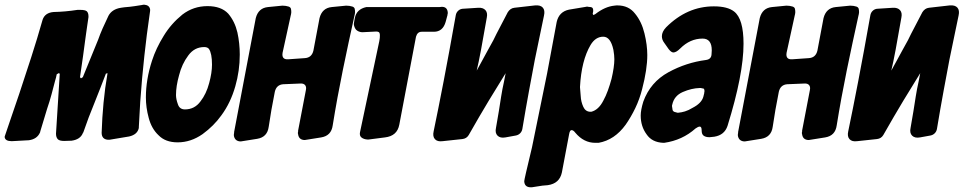

<svg xmlns="http://www.w3.org/2000/svg" viewBox="-81 -600 4096 816"><path d="M-31 0Q-58 0 -61 -16V-20Q-58 -28 -43 -73Q-28 -118 1 -202Q27 -280 52 -357.5Q77 -435 100 -516Q110 -546 147 -549Q197 -550 248 -558H252H261Q281 -558 288 -552Q295 -545 295 -531V-527L289 -486Q287 -472 285 -458Q283 -444 281 -429Q277 -401 272 -362Q267 -323 259 -272L263 -267L271 -272L336 -431Q344 -454 355 -479Q366 -504 380 -533Q395 -561 433 -567L447 -569Q473 -571 492 -574Q511 -577 524 -579L527 -580H533Q554 -578 557 -560V-554L543 -452Q532 -365 523 -267.5Q514 -170 509 -60V-56Q503 -28 468 -20L384 -6H378Q351 -8 351 -36Q353 -100 359 -163Q365 -226 376 -289L369 -287Q358 -258 345.5 -226Q333 -194 319 -159Q296 -104 273 -37Q270 -34 271 -34Q260 -7 223 -2L192 -1Q172 -1 165 -8Q157 -16 157 -32L173 -287L168 -289L160 -284Q158 -272 153 -256Q146 -229 138 -199Q130 -169 119 -137L90 -41Q90 -38 89 -37Q77 -9 42 -4L-31 0Z M674 5Q622 5 593 -25Q563 -53 551 -99Q539 -143 539 -186Q539 -262 565 -342Q582 -395 615 -448Q646 -499 694 -538Q741 -574 801 -574Q859 -574 889 -542Q917 -509 928 -462Q938 -416 938 -368Q938 -299 919 -233Q899 -163 860 -110Q828 -65 780 -30Q730 5 674 5ZM705 -135Q746 -135 771 -169Q796 -201 808 -247Q820 -291 820 -325Q820 -373 807 -392Q801 -400 787 -400Q745 -400 719 -364Q692 -328 680 -280Q667 -234 667 -196Q667 -179 675 -157Q682 -135 705 -135Z M1123 -242Q1094 -240 1087 -210Q1079 -170 1072.5 -133Q1066 -96 1061 -61Q1055 -17 1012 -10L943 1H939Q917 -1 913 -23V-30L914 -35V-39L1006 -523Q1017 -566 1058 -570L1119 -576Q1134 -576 1146 -572Q1154 -569 1155.5 -562.5Q1157 -556 1157 -548L1156 -540Q1156 -539 1155.5 -538Q1155 -537 1155 -536Q1148 -505 1139.5 -465Q1131 -425 1120 -376Q1115 -346 1144 -348L1215 -353Q1244 -355 1251 -385L1277 -523Q1288 -566 1329 -570L1390 -576Q1405 -576 1417 -572Q1425 -569 1426.5 -562.5Q1428 -556 1428 -548L1427 -540Q1427 -539 1426.5 -538Q1426 -537 1426 -536Q1400 -419 1376 -302Q1352 -185 1333 -67Q1327 -23 1284 -16L1215 -5H1211Q1189 -7 1186 -29Q1185 -31 1185 -36L1186 -41V-45L1219 -217Q1222 -231 1215.5 -238.5Q1209 -246 1195 -245Z M1531 -425Q1534 -440 1533.5 -451Q1533 -462 1528 -464Q1524 -466 1518 -466L1458 -463Q1442 -464 1432 -474Q1425 -483 1423 -495V-501L1427 -523Q1434 -561 1476 -570H1787Q1791 -571 1797 -571Q1820 -571 1822 -547V-543L1821 -539Q1821 -535 1820 -533L1813 -507Q1801 -465 1763 -465H1711Q1693 -465 1687 -444L1616 -70Q1607 -22 1555 -16L1485 -7H1481Q1465 -8 1455.5 -15.5Q1446 -23 1449 -38Z M1762 -42Q1781 -133 1804.5 -255Q1828 -377 1856 -535Q1858 -547 1867 -555Q1876 -563 1889 -563L1952 -567Q1972 -568 1982 -557Q1992 -546 1988 -526Q1974 -445 1963.5 -389Q1953 -333 1945 -300Q1953 -314 1964.5 -335.5Q1976 -357 1992 -386Q2021 -437 2029 -456L2077 -548Q2082 -556 2089 -561Q2096 -566 2105 -567L2193 -577Q2216 -579 2226 -567.5Q2236 -556 2231 -534Q2222 -492 2212.5 -445Q2203 -398 2192 -346Q2181 -288 2167.5 -215Q2154 -142 2139 -52Q2137 -41 2129.5 -33.5Q2122 -26 2111 -24L2067 -16Q2045 -12 2033.5 -23.5Q2022 -35 2027 -57L2039 -127Q2044 -159 2049 -190.5Q2054 -222 2061 -253L2068 -289Q2036 -238 1996.5 -172.5Q1957 -107 1911 -26Q1902 -11 1884 -9L1800 0Q1778 3 1767.5 -8.5Q1757 -20 1762 -42Z M2173 196Q2148 195 2147 170Q2147 163 2180 26L2244 -287L2285 -507Q2295 -550 2337 -559L2409 -571Q2414 -573 2419 -571L2429 -570Q2431 -570 2435 -568Q2440 -565 2440 -556V-552L2439 -547L2438 -541L2441 -536L2449 -540Q2490 -572 2530 -576L2539 -577H2543Q2591 -577 2618 -542Q2646 -508 2658 -458Q2670 -409 2670 -366Q2670 -305 2648 -221Q2637 -178 2619 -140.5Q2601 -103 2578 -70Q2531 -5 2463 7H2457H2449Q2400 7 2364 -36Q2356 -47 2348 -47Q2341 -47 2338 -31L2307 133Q2297 180 2247 187L2224 189L2179 196H2173ZM2432 -125Q2463 -133 2483 -172Q2494 -192 2502.5 -215.5Q2511 -239 2518 -265Q2530 -316 2530 -348Q2530 -356 2529 -366.5Q2528 -377 2526 -388Q2514 -444 2483 -444Q2450 -444 2429 -409Q2390 -343 2384 -231V-229L2387 -192Q2388 -168 2398 -146Q2407 -126 2427 -125H2432Z M2738 7Q2690 5 2667 -29Q2642 -63 2642 -109Q2642 -132 2653 -168Q2683 -251 2760 -293Q2835 -334 2919 -345Q2942 -348 2943 -369L2944 -386Q2944 -436 2905 -436Q2852 -436 2810 -394Q2793 -377 2781 -377Q2772 -377 2761 -391L2742 -418Q2732 -431 2732 -446Q2732 -465 2750 -484Q2839 -573 2953 -573Q3011 -573 3039 -551Q3079 -520 3079 -414Q3079 -284 3011 -65Q2998 -26 2955 -19L2936 -17H2932Q2919 -17 2910 -23Q2901 -29 2901 -46Q2901 -62 2893 -62Q2886 -62 2875 -54Q2819 -4 2742 7H2738ZM2802 -121Q2815 -122 2830 -126.5Q2845 -131 2863 -142Q2900 -161 2908 -188L2912 -204V-206L2913 -212V-214Q2913 -220 2910 -223Q2909 -224 2906 -224L2897 -226H2893Q2858 -225 2821 -209Q2784 -193 2776 -155Q2775 -153 2775 -149L2777 -136Q2777 -129 2784 -125Q2785 -124 2787 -124L2798 -121H2802Z M3265 -242Q3236 -240 3229 -210Q3221 -170 3214.5 -133Q3208 -96 3203 -61Q3197 -17 3154 -10L3085 1H3081Q3059 -1 3055 -23V-30L3056 -35V-39L3148 -523Q3159 -566 3200 -570L3261 -576Q3276 -576 3288 -572Q3296 -569 3297.5 -562.5Q3299 -556 3299 -548L3298 -540Q3298 -539 3297.5 -538Q3297 -537 3297 -536Q3290 -505 3281.5 -465Q3273 -425 3262 -376Q3257 -346 3286 -348L3357 -353Q3386 -355 3393 -385L3419 -523Q3430 -566 3471 -570L3532 -576Q3547 -576 3559 -572Q3567 -569 3568.5 -562.5Q3570 -556 3570 -548L3569 -540Q3569 -539 3568.5 -538Q3568 -537 3568 -536Q3542 -419 3518 -302Q3494 -185 3475 -67Q3469 -23 3426 -16L3357 -5H3353Q3331 -7 3328 -29Q3327 -31 3327 -36L3328 -41V-45L3361 -217Q3364 -231 3357.5 -238.5Q3351 -246 3337 -245Z M3524 -42Q3543 -133 3566.5 -255Q3590 -377 3618 -535Q3620 -547 3629 -555Q3638 -563 3651 -563L3714 -567Q3734 -568 3744 -557Q3754 -546 3750 -526Q3736 -445 3725.5 -389Q3715 -333 3707 -300Q3715 -314 3726.5 -335.5Q3738 -357 3754 -386Q3783 -437 3791 -456L3839 -548Q3844 -556 3851 -561Q3858 -566 3867 -567L3955 -577Q3978 -579 3988 -567.5Q3998 -556 3993 -534Q3984 -492 3974.5 -445Q3965 -398 3954 -346Q3943 -288 3929.5 -215Q3916 -142 3901 -52Q3899 -41 3891.5 -33.5Q3884 -26 3873 -24L3829 -16Q3807 -12 3795.5 -23.5Q3784 -35 3789 -57L3801 -127Q3806 -159 3811 -190.5Q3816 -222 3823 -253L3830 -289Q3798 -238 3758.5 -172.5Q3719 -107 3673 -26Q3664 -11 3646 -9L3562 0Q3540 3 3529.5 -8.5Q3519 -20 3524 -42Z"/></svg>

Font: Bangerz
Style: Bold
Weight: 700
Designer: vernon adams
Foundry: Vernon Adams
Version: Version 2.10;February 7, 2025;FontCreator 13.0.0.2683 64-bit